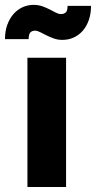

<svg xmlns="http://www.w3.org/2000/svg" viewBox="-54 -750 385 770"><path d="M211 -518.5V0H56V-518.5ZM190 -693.5Q202 -693.5 209.5 -699.8Q217 -706 217 -726.5H311Q311 -695 302.2 -669.8Q293.5 -644.5 278 -626.8Q262.5 -609 241.5 -599.5Q220.5 -590 196 -590Q177.5 -590 161.5 -595.8Q145.5 -601.5 131.8 -608.5Q118 -615.5 106.8 -621.2Q95.5 -627 87 -627Q75 -627 68 -620.2Q61 -613.5 61 -593H-34Q-34 -624.5 -25 -649.8Q-16 -675 -0.5 -693Q15 -711 36 -720.8Q57 -730.5 81 -730.5Q99.5 -730.5 115.8 -724.8Q132 -719 145.5 -712Q159 -705 170.2 -699.2Q181.5 -693.5 190 -693.5Z"/></svg>

Font: Lato ExtraBold
Style: Regular
Weight: 800
Designer: Lukasz Dziedzic with Adam Twardoch and Botio Nikoltchev
Foundry: tyPoland Lukasz Dziedzic
Version: Version 2.015; 2015-08-06; http://www.latofonts.com/